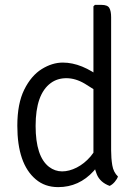

<svg xmlns="http://www.w3.org/2000/svg" viewBox="-20 -755 565 787"><path d="M435.5 -138.5Q435.5 -106.5 440.2 -77.8Q445 -49 463.5 -31.5Q460 -21 450.5 -9.8Q441 1.5 429.5 7Q390 -7.5 376.5 -41Q363 -74.5 363 -114.5V-729L369 -735H396Q421 -735 428.2 -722.2Q435.5 -709.5 435.5 -684.5ZM237.5 -498.5Q315 -498.5 399 -433L395 -367Q366 -389 327.8 -411.8Q289.5 -434.5 252.2 -434.5Q215 -434.5 188 -414.5Q126 -369 126 -239Q126 -113.5 181 -71Q205.5 -52.5 234.5 -52.5Q263.5 -52.5 294.5 -68.2Q325.5 -84 350.8 -113.2Q376 -142.5 388.5 -183L402 -113Q390 -83 364 -54Q304 12 218.5 12Q164 12 126.5 -20Q51 -83.5 51 -239.5Q51 -330.5 79.5 -387.8Q108 -445 151 -471.8Q194 -498.5 237.5 -498.5Z"/></svg>

Font: Signika-CLs Light
Style: CLs-Regular
Weight: 300
Version: Version 2.003;gftools[0.9.32]